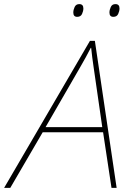

<svg xmlns="http://www.w3.org/2000/svg" viewBox="-70 -915 637 935"><path d="M-50 0 368 -716H392L498 0H473L432 -271H138L-20 0ZM152 -296H428L385 -594Q379 -633 374 -682H372Q361 -660 348.5 -637.5Q336 -615 324 -594ZM482 -833Q463 -833 463 -854Q463 -867 469.5 -881Q476 -895 492 -895Q512 -895 512 -874Q512 -861 505.5 -847Q499 -833 482 -833ZM306 -833Q287 -833 287 -854Q287 -867 293.5 -881Q300 -895 316 -895Q336 -895 336 -874Q336 -861 329.5 -847Q323 -833 306 -833Z"/></svg>

Font: Noto Sans Thin
Style: Italic
Weight: 100
Italic angle: -12°
Designer: Monotype Design Team
Foundry: Monotype Imaging Inc.
Version: Version 2.013; ttfautohint (v1.8.4.7-5d5b)